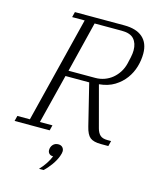

<svg xmlns="http://www.w3.org/2000/svg" viewBox="-149 -789 901 1110"><g transform="rotate(15 301.5 -233.5)"><path d="M-7 -32H68L226 -666H151L159 -698H454Q527 -698 565 -664.5Q603 -631 603 -568Q603 -529 591.5 -489.5Q580 -450 555.5 -416.5Q531 -383 493 -359.5Q455 -336 401 -331L467 -84Q474 -58 488.5 -45Q503 -32 532 -32H554L546 0H502Q457 0 436.5 -16.5Q416 -33 405 -79L344 -327H202L128 -32H203L195 0H-15ZM211 -361H371Q400 -361 426 -370.5Q452 -380 472.5 -397Q493 -414 508 -437.5Q523 -461 530 -490Q534 -506 539 -529.5Q544 -553 544 -572Q544 -614 522 -639Q500 -664 449 -664H286ZM193 231Q212 211 228.5 186.5Q245 162 253 140H251Q237 140 229 131.5Q221 123 221 111Q221 92 233 78.5Q245 65 265 65Q281 65 290 74.5Q299 84 299 98Q299 109 292 128Q282 155 262 183Q242 211 220 231H193Z"/></g></svg>

Font: IBM Plex Serif Light
Style: Italic
Weight: 300
Italic angle: -14°
Designer: Mike Abbink, Paul van der Laan, Pieter van Rosmalen
Foundry: Bold Monday
Version: Version 3.001